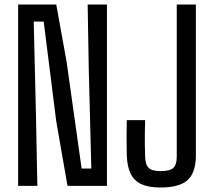

<svg xmlns="http://www.w3.org/2000/svg" viewBox="-20 -820 935 847"><path d="M59.9 0V-800H228.2L273.9 -546.6L340.1 -76.4H382.9L371.6 -512.6L366.7 -800H451.8V0H277.8L228.1 -285.1L172.8 -724.6H128.8L138.9 -299.8L144.8 0ZM688.3 7.2Q636.5 7.2 604.4 -7.3Q572.2 -21.8 556.6 -53.3Q540.9 -84.8 539.3 -135.8Q538.4 -176.8 538.4 -212.9Q538.4 -249 539.3 -290.1H620.3Q619.4 -263.3 619 -236.2Q618.5 -209.1 619 -182.2Q619.4 -155.2 620.3 -128.5Q621.3 -93.1 636.1 -79.1Q650.9 -65.1 688.3 -65.1Q729.2 -65.1 744.4 -79.1Q759.7 -93.1 759.7 -128.5V-800H844.1V-135.8Q844.1 -59.2 808.1 -26Q772 7.2 688.3 7.2Z"/></svg>

Font: Big Shoulders Text SC Thin
Style: Regular
Weight: 100
Designer: Patric King
Foundry: XO Type Co
Version: Version 2.002